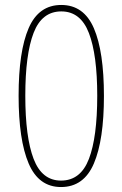

<svg xmlns="http://www.w3.org/2000/svg" viewBox="-20 -744 493 774"><path d="M226 10Q136 10 95.5 -85Q55 -180 55 -358Q55 -537 95.5 -630.5Q136 -724 227 -724Q318 -724 358.5 -630Q399 -536 399 -357Q399 -180 358.5 -85Q318 10 226 10ZM226 -16Q305 -16 338.5 -103.5Q372 -191 372 -358Q372 -523 338.5 -610.5Q305 -698 227 -698Q149 -698 115.5 -611.5Q82 -525 82 -358Q82 -191 115.5 -103.5Q149 -16 226 -16Z"/></svg>

Font: Noto Sans Gurmukhi UI Condensed Thin
Style: Regular
Weight: 100
Width: 3
Designer: Jelle Bosma - Monotype Design Team
Foundry: Monotype Imaging Inc.
Version: Version 2.004; ttfautohint (v1.8.4.7-5d5b)